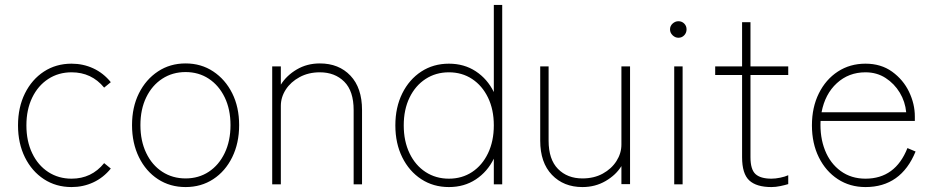

<svg xmlns="http://www.w3.org/2000/svg" viewBox="-20 -747 3783 778"><path d="M270 11Q207 11 158 -21Q109 -53 81 -109.5Q53 -166 53 -239Q53 -312 81 -368.5Q109 -425 158 -457Q207 -489 270 -489Q317 -489 358 -470Q399 -451 429 -414L402 -392Q351 -454 270 -454Q217 -454 175.5 -427Q134 -400 110.5 -351.5Q87 -303 87 -239Q87 -175 110.5 -126Q134 -77 175.5 -50Q217 -23 270 -23Q351 -23 402 -86L429 -64Q399 -27 358 -8Q317 11 270 11Z M732 11Q669 11 620 -21Q571 -53 543 -110Q515 -167 515 -240Q515 -313 543 -369Q571 -425 620 -457.5Q669 -490 732 -490Q795 -490 844 -457.5Q893 -425 921 -369Q949 -313 949 -240Q949 -167 921 -110Q893 -53 844 -21Q795 11 732 11ZM732 -24Q785 -24 826 -51Q867 -78 890.5 -127Q914 -176 914 -240Q914 -304 890.5 -352.5Q867 -401 826 -428Q785 -455 732 -455Q679 -455 637.5 -428Q596 -401 572.5 -352.5Q549 -304 549 -240Q549 -176 572.5 -127Q596 -78 637.5 -51Q679 -24 732 -24Z M1083 0V-478H1118V-404Q1141 -441 1182.5 -465.5Q1224 -490 1276 -490Q1353 -490 1400 -440.5Q1447 -391 1447 -301V0H1413V-301Q1413 -378 1375 -416Q1337 -454 1276 -454Q1230 -454 1194 -434.5Q1158 -415 1138 -384Q1118 -353 1118 -318V0Z M1799 11Q1736 11 1687 -21Q1638 -53 1610 -109.5Q1582 -166 1582 -239Q1582 -312 1610 -368.5Q1638 -425 1687 -457Q1736 -489 1799 -489Q1861 -489 1908 -458Q1955 -427 1981 -374V-727H2015V0H1981V-104Q1955 -51 1908 -20Q1861 11 1799 11ZM1799 -23Q1852 -23 1893 -50Q1934 -77 1957.5 -126Q1981 -175 1981 -239Q1981 -303 1957.5 -351.5Q1934 -400 1893 -427Q1852 -454 1799 -454Q1746 -454 1704.5 -427Q1663 -400 1639.5 -351.5Q1616 -303 1616 -239Q1616 -175 1639.5 -126Q1663 -77 1704.5 -50Q1746 -23 1799 -23Z M2340 11Q2264 11 2216.5 -38.5Q2169 -88 2169 -177V-478H2203V-177Q2203 -101 2241 -62.5Q2279 -24 2340 -24Q2387 -24 2422.5 -43.5Q2458 -63 2478 -94.5Q2498 -126 2498 -161V-478H2533V-1H2498V-74Q2476 -38 2434 -13.5Q2392 11 2340 11Z M2712 0V-478H2746V0ZM2729 -594Q2716 -594 2705.5 -604Q2695 -614 2695 -628Q2695 -642 2705.5 -651.5Q2716 -661 2729 -661Q2743 -661 2752.5 -651.5Q2762 -642 2762 -628Q2762 -614 2752.5 -604Q2743 -594 2729 -594Z M3106 11Q3045 11 3016 -16Q2987 -43 2987 -110V-443H2878V-478H2987V-657H3021V-478H3174V-443H3021V-110Q3021 -60 3041.5 -41.5Q3062 -23 3106 -23Q3122 -23 3141.5 -27Q3161 -31 3174 -37V-1Q3161 3 3142 7Q3123 11 3106 11Z M3487 11Q3424 11 3375 -21Q3326 -53 3298 -109.5Q3270 -166 3270 -239Q3270 -312 3298 -368.5Q3326 -425 3375 -457Q3424 -489 3487 -489Q3550 -489 3595 -456.5Q3640 -424 3663.5 -375Q3687 -326 3687 -275V-257H3305Q3302 -191 3323 -138Q3344 -85 3386.5 -54Q3429 -23 3487 -23Q3608 -23 3657 -147L3690 -133Q3631 11 3487 11ZM3309 -292H3652Q3648 -335 3626 -371.5Q3604 -408 3568.5 -431Q3533 -454 3487 -454Q3419 -454 3371 -410Q3323 -366 3309 -292Z"/></svg>

Font: Zen Kaku Gothic New Light
Style: Regular
Weight: 300
Designer: Yoshimichi Ohira
Foundry: Positype
Version: Version 1.002